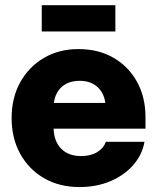

<svg xmlns="http://www.w3.org/2000/svg" viewBox="-20 -719 612 750"><path d="M291 11.7Q211.9 11.7 152.1 -22.9Q92.3 -57.6 58.8 -118.4Q25.4 -179.2 25.4 -257.8Q25.4 -336.4 58.8 -397.2Q92.3 -458 151.4 -492.7Q210.4 -527.3 286.6 -527.3Q364.3 -527.3 423.1 -493.4Q481.9 -459.5 515.1 -399.7Q548.3 -339.8 548.3 -261.7V-216.3H189.5Q190.9 -167 219 -138.2Q247.1 -109.4 296.9 -109.4Q334 -109.4 359.1 -124.5Q384.3 -139.6 393.6 -165H544.4Q535.2 -113.3 499.5 -73.2Q463.9 -33.2 409.9 -10.7Q356 11.7 291 11.7ZM190.4 -316.9H391.6Q385.7 -357.4 359.4 -380.4Q333 -403.3 291 -403.3Q248.5 -403.3 222.2 -380.4Q195.8 -357.4 190.4 -316.9ZM430.7 -698.7V-596.2H143.1V-698.7Z"/></svg>

Font: Inter Display ExtraBold
Style: Regular
Weight: 800
Designer: Rasmus Andersson
Foundry: rsms
Version: Version 4.000;git-a52131595